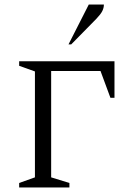

<svg xmlns="http://www.w3.org/2000/svg" viewBox="-20 -832 558 852"><path d="M65 0V-20L135 -45V-515L65 -540V-560H488V-398H470L426 -517H207V-45L288 -20V0ZM284 -635 374 -812H441Q441 -797 434 -783Q427 -769 408 -749L296 -635Z"/></svg>

Font: Spectral SC Light
Style: Regular
Weight: 300
Designer: Jean-Baptiste Levee
Foundry: Production Type
Version: Version 2.001